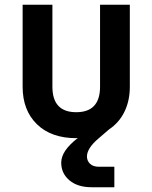

<svg xmlns="http://www.w3.org/2000/svg" viewBox="-20 -570 640 806"><path d="M364 216Q306 216 271.5 187Q237 158 237 113Q237 88 254 62.5Q271 37 307 9Q303 10 300 10Q195 10 135 -48.5Q75 -107 75 -206V-550H200V-206Q200 -99 300 -99Q400 -99 400 -206V-550H525V-206Q525 -147 502.5 -101Q480 -55 438 -27L395 10Q345 52 345 87Q345 105 358 117.5Q371 130 395 130H460V216Z"/></svg>

Font: Tiny
Style: Bold
Weight: 700
Monospace: yes
Designer: Philipp Nurullin, Konstantin Bulenkov
Foundry: JetBrains
Version: Version 2.251; ttfautohint (v1.8.4.7-5d5b)